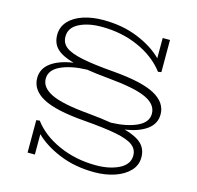

<svg xmlns="http://www.w3.org/2000/svg" viewBox="-139 -847 1357 1321"><g transform="rotate(15 539.5 -186.0)"><path d="M772 -10Q857 13 895 50Q933 87 933 146Q933 202 894 243Q855 284 789.5 306Q724 328 646 328Q509 328 398.5 283Q288 238 220 171V316H168V85L192 82Q259 172 380 225.5Q501 279 644 279Q741 279 808.5 245Q876 211 876 148Q876 103 839.5 75.5Q803 48 719.5 31.5Q636 15 485 3Q281 -13 190 -62.5Q99 -112 99 -197Q99 -265 157 -307Q215 -349 314 -363Q230 -386 192.5 -423Q155 -460 155 -520Q155 -576 192.5 -617Q230 -658 294 -679Q358 -700 437 -700Q574 -700 684 -655Q794 -610 862 -542V-686H914V-457L891 -453Q821 -545 701 -598.5Q581 -652 438 -652Q341 -652 277 -619Q213 -586 213 -523Q213 -477 248 -449.5Q283 -422 365.5 -404.5Q448 -387 598 -375Q802 -358 893 -308Q984 -258 984 -174Q984 -107 927 -65.5Q870 -24 772 -10ZM925 -163Q925 -229 845.5 -266.5Q766 -304 582 -321Q474 -331 417 -341Q303 -338 230 -304Q157 -270 157 -208Q157 -144 237 -106Q317 -68 501 -52Q597 -43 669 -31Q782 -35 853.5 -68.5Q925 -102 925 -163Z"/></g></svg>

Font: BioRhyme Expanded Light
Style: Regular
Weight: 300
Width: 7
Designer: Aoife Mooney
Foundry: Aoife Mooney Type
Version: Version 1.000